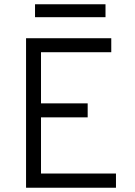

<svg xmlns="http://www.w3.org/2000/svg" viewBox="-20 -879 634 899"><path d="M102 0V-700H501V-634.5H172V-395H390.5V-329.5H172V-66.5H523V0ZM144 -798.5V-859H474V-798.5Z"/></svg>

Font: Overpass Light
Style: Regular
Weight: 300
Designer: Delve Withrington, Dave Bailey, Thomas Jockin
Foundry: Delve Fonts LLC
Version: Version 4.000; ttfautohint (v1.8.3)